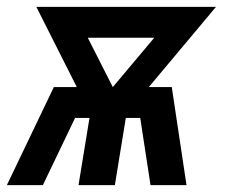

<svg xmlns="http://www.w3.org/2000/svg" viewBox="-38 -540 658 560"><path d="M-18 0 119 -286H186L68 -520H592L396 -286H463L506 0H401L371 -196H329L297 0H191L223 -196H181L87 0ZM291 -286 412 -430H218Z"/></svg>

Font: Iosevka Aile Semibold
Style: Italic
Weight: 600
Italic angle: -9°
Designer: Belleve Invis
Foundry: Belleve Invis
Version: Version 31.1.0; ttfautohint (v1.8.4)